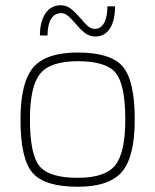

<svg xmlns="http://www.w3.org/2000/svg" viewBox="-20 -704 591 731"><path d="M493 -249Q493 -107 444.5 -50Q396 7 276 7Q149 7 103.5 -46.5Q58 -100 58 -249Q58 -390 106.5 -447Q155 -504 276 -504Q402 -504 447.5 -450.5Q493 -397 493 -249ZM94 -249Q94 -116 130.5 -71.5Q167 -27 276 -27Q380 -27 418.5 -74.5Q457 -122 457 -249Q457 -382 420.5 -426.5Q384 -471 276 -471Q172 -471 133 -423.5Q94 -376 94 -249ZM389 -680H418Q418 -626 398.5 -595.5Q379 -565 342 -565Q325 -565 309 -574.5Q293 -584 267 -615Q246 -639 235 -646.5Q224 -654 213 -654Q188 -654 174.5 -632Q161 -610 161 -569H132Q132 -622 153 -653Q174 -684 212 -684Q229 -684 245 -674Q261 -664 287 -634Q308 -609 319 -601.5Q330 -594 341 -594Q364 -594 376.5 -617Q389 -640 389 -680Z"/></svg>

Font: Blinker ExtraLight
Style: Regular
Weight: 200
Designer: Juergen Huber
Foundry: supertype
Version: Version 1.017;hotconv 1.0.117;makeotfexe 2.5.65602